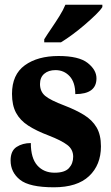

<svg xmlns="http://www.w3.org/2000/svg" viewBox="-20 -786 473 816"><path d="M209 10Q105 10 65 -22Q25 -54 25 -104Q25 -145 50.5 -161.5Q76 -178 111 -178Q111 -114 138.5 -83Q166 -52 212 -52Q255 -52 273 -71.5Q291 -91 291 -120Q291 -151 266 -170Q241 -189 187 -210Q134 -230 99.5 -252.5Q65 -275 48 -307Q31 -339 31 -387Q31 -469 85.5 -508.5Q140 -548 229 -548Q315 -548 352.5 -518.5Q390 -489 390 -453Q390 -386 300 -386Q300 -436 276 -462Q252 -488 216 -488Q186 -488 168 -472.5Q150 -457 150 -429Q150 -397 172 -378.5Q194 -360 255 -337Q302 -319 337 -297.5Q372 -276 390.5 -244.5Q409 -213 409 -164Q409 -85 358.5 -37.5Q308 10 209 10ZM168 -619Q181 -640 198.5 -665.5Q216 -691 232.5 -717.5Q249 -744 258 -766H415V-756Q407 -743 387 -723.5Q367 -704 341.5 -682Q316 -660 289 -640Q262 -620 239 -606H168Z"/></svg>

Font: Noto Serif Georgian Condensed ExtraBold
Style: Regular
Weight: 800
Width: 3
Designer: Monotype Design Team, Akaki Razmadze
Foundry: Google LLC
Version: Version 2.003; ttfautohint (v1.8.4.7-5d5b)